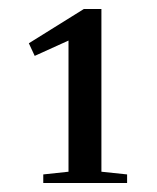

<svg xmlns="http://www.w3.org/2000/svg" viewBox="-20 -707 349 426"><path d="M205 -687V-326L262 -320V-301H76V-320L132 -326V-617L57 -583L44 -611L166 -687Z"/></svg>

Font: Rufina
Style: Regular
Weight: 400
Designer: Martin Sommaruga
Foundry: Martin Sommaruga
Version: Version 1.001